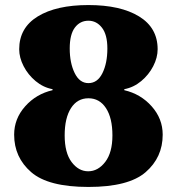

<svg xmlns="http://www.w3.org/2000/svg" viewBox="-20 -730 700 760"><path d="M36 -197Q36 -260 79.5 -309Q123 -358 188 -373V-377Q151 -384 121 -409Q91 -434 73.5 -468Q56 -502 56 -535Q56 -620 129.5 -665Q203 -710 330 -710Q457 -710 530.5 -665Q604 -620 604 -535Q604 -502 586.5 -468Q569 -434 539 -409Q509 -384 472 -377V-373Q537 -358 580.5 -309Q624 -260 624 -197Q624 -107 556.5 -48.5Q489 10 330 10Q171 10 103.5 -48.5Q36 -107 36 -197ZM405 -538Q405 -593 383.5 -620.5Q362 -648 330 -648Q297 -648 276.5 -621Q256 -594 256 -538Q256 -481 275.5 -441Q295 -401 330 -401Q366 -401 385.5 -440.5Q405 -480 405 -538ZM425 -194Q425 -263 399.5 -302Q374 -341 330 -341Q286 -341 261 -302Q236 -263 236 -194Q236 -125 263.5 -88.5Q291 -52 329 -52Q368 -52 396.5 -89Q425 -126 425 -194Z"/></svg>

Font: Trirong Black
Style: Regular
Weight: 900
Designer: Katatrad Team
Foundry: CadsonDemak
Version: Version 1.001